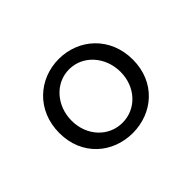

<svg xmlns="http://www.w3.org/2000/svg" viewBox="-71 -791 470 470"><g transform="rotate(-45 164.0 -555.5)"><path d="M164 -463.5C116.2 -463.5 79.3 -503.1 79.3 -555.1C79.3 -607.2 116.2 -648.7 164 -648.7C211.8 -648.7 248.7 -607.2 248.7 -555.1C248.7 -503.1 211.8 -463.5 164 -463.5ZM164 -427.8C233 -427.8 291.3 -476.8 291.3 -555.1C291.3 -633.4 233 -684.5 164 -684.5C95 -684.5 36.7 -633.4 36.7 -555.1C36.7 -476.8 95 -427.8 164 -427.8Z"/></g></svg>

Font: Source Serif Variable
Style: Regular
Weight: 389
Designer: Frank Grießhammer
Foundry: Adobe Systems Incorporated
Version: Version 3.001;hotconv 1.0.111;makeotfexe 2.5.65597